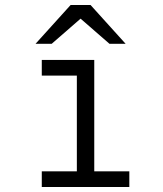

<svg xmlns="http://www.w3.org/2000/svg" viewBox="-20 -752 656 772"><path d="M289 -20V-511H359V-20ZM148 0V-63H500V0ZM148 -448V-511H324V-448ZM123 -576 264 -732H344L485 -576H420L304 -677L188 -576Z"/></svg>

Font: Overpass Mono Light Light
Style: Regular
Weight: 300
Monospace: yes
Version: Version 4.000